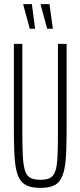

<svg xmlns="http://www.w3.org/2000/svg" viewBox="-20 -900 389 928"><path d="M175 8Q140 8 116.5 -0.5Q93 -9 79 -28.5Q65 -48 58 -82Q51 -116 49 -166.5Q47 -217 47 -287V-688H88V-256Q88 -188 90.5 -144Q93 -100 101 -75Q109 -50 127 -40.5Q145 -31 175 -31Q206 -31 223 -40.5Q240 -50 248 -75Q256 -100 258 -144Q260 -188 260 -256V-688H302V-287Q302 -217 300 -166.5Q298 -116 291 -82.5Q284 -49 270.5 -29Q257 -9 234 -0.5Q211 8 175 8ZM235 -761H208L177 -875V-880H219L235 -766ZM149 -761H124L93 -875V-880H134L149 -766Z"/></svg>

Font: Saira UltraCondensed ExtraLight
Style: Regular
Weight: 250
Width: 1
Designer: Hector Gatti with collaboration of the Omnibus-Type team
Foundry: Omnibus-Type
Version: Version 1.101